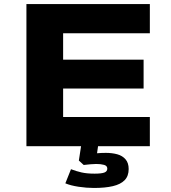

<svg xmlns="http://www.w3.org/2000/svg" viewBox="-20 -725 848 952"><path d="M111 0V-705H723V-560H293V-429H692V-286H293V-145H723V0ZM446 207Q409 207 369.5 201Q330 195 304 184L332 114Q358 124 384.5 130Q411 136 449 136Q483 136 497.5 130.5Q512 125 512 111Q512 97 496 92.5Q480 88 457 88Q447 88 428.5 89.5Q410 91 395 93L371 71L385 -20H469L457 64L420 43Q438 37 459.5 35Q481 33 505 33Q536 33 561.5 40Q587 47 602.5 65Q618 83 618 113Q618 148 598 168.5Q578 189 539.5 198Q501 207 446 207Z"/></svg>

Font: Nunito Sans 7pt Expanded ExtraBold
Style: Regular
Weight: 800
Width: 7
Designer: Vernon Adams
Foundry: Vernon Adams
Version: Version 3.101;gftools[0.9.27]